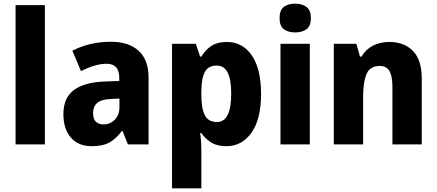

<svg xmlns="http://www.w3.org/2000/svg" viewBox="-20 -788 2385 1048"><path d="M225 0H65V-760H225Z M586 -560Q683 -560 737 -510.5Q791 -461 791 -363V0H678L649 -73H645Q613 -30 577 -10Q541 10 480 10Q408 10 367 -37Q326 -84 326 -165Q326 -253 382 -295.5Q438 -338 547 -343L631 -346V-363Q631 -440 562 -440Q530 -440 495 -429.5Q460 -419 422 -400L375 -511Q418 -534 471.5 -547Q525 -560 586 -560ZM587 -248Q533 -246 510.5 -226Q488 -206 488 -171Q488 -138 503.5 -123.5Q519 -109 545 -109Q581 -109 606.5 -134.5Q632 -160 632 -204V-250Z M1218 -559Q1304 -559 1354.5 -485.5Q1405 -412 1405 -275Q1405 -137 1352.5 -63.5Q1300 10 1216 10Q1165 10 1132.5 -10.5Q1100 -31 1079 -62H1073Q1076 -38 1077.5 -15.5Q1079 7 1079 28V240H919V-549H1049L1072 -479H1079Q1102 -517 1134.5 -538Q1167 -559 1218 -559ZM1163 -430Q1117 -430 1098.5 -396Q1080 -362 1079 -291V-270Q1079 -196 1098 -159Q1117 -122 1164 -122Q1242 -122 1242 -276Q1242 -355 1222.5 -392.5Q1203 -430 1163 -430Z M1591 -768Q1629 -768 1653 -750Q1677 -732 1677 -689Q1677 -646 1653 -628.5Q1629 -611 1591 -611Q1553 -611 1529.5 -628.5Q1506 -646 1506 -689Q1506 -733 1529.5 -750.5Q1553 -768 1591 -768ZM1671 -549V0H1511V-549Z M2105 -559Q2186 -559 2234 -510Q2282 -461 2282 -359V0H2122V-313Q2122 -370 2106.5 -399Q2091 -428 2053 -428Q2000 -428 1981 -385Q1962 -342 1962 -253V0H1802V-549H1925L1945 -479H1953Q1977 -519 2016 -539Q2055 -559 2105 -559Z"/></svg>

Font: Noto Sans Devanagari UI SemiCondensed ExtraBold
Style: Regular
Weight: 800
Width: 4
Designer: Jelle Bosma - Monotype Design Team
Foundry: Monotype Imaging Inc.
Version: Version 2.004; ttfautohint (v1.8.4.7-5d5b)